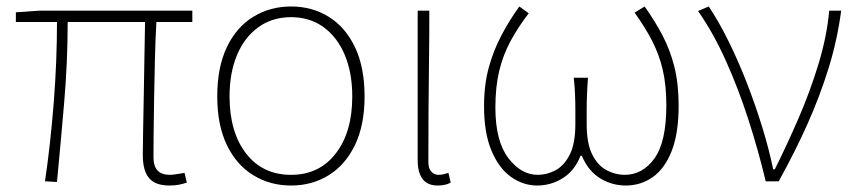

<svg xmlns="http://www.w3.org/2000/svg" viewBox="-20 -560 2642 593"><path d="M503 13Q475 13 457 3.5Q439 -6 430 -27Q421 -48 421 -81Q421 -108 422 -156Q423 -204 424 -262.5Q425 -321 426 -381Q427 -441 428 -492H189Q189 -368 178 -241Q167 -114 156 2L119 0Q136 -116 146 -243.5Q156 -371 156 -492H29V-522L101 -527H574V-492H463Q460 -439 458.5 -378Q457 -317 456 -257.5Q455 -198 454.5 -150Q454 -102 454 -75Q454 -47 466.5 -33.5Q479 -20 505 -20Q516 -20 550 -26L557 4Q545 8 532.5 10.5Q520 13 503 13Z M879 13Q814 13 762 -19Q710 -51 680.5 -112.5Q651 -174 651 -262Q651 -352 680.5 -414Q710 -476 762 -508Q814 -540 879 -540Q944 -540 995.5 -508Q1047 -476 1076.5 -414Q1106 -352 1106 -262Q1106 -174 1076.5 -112.5Q1047 -51 995.5 -19Q944 13 879 13ZM879 -20Q966 -20 1017 -86Q1068 -152 1068 -262Q1068 -335 1045 -390Q1022 -445 979.5 -476Q937 -507 879 -507Q821 -507 778 -476Q735 -445 712 -390Q689 -335 689 -262Q689 -152 740 -86Q791 -20 879 -20Z M1331 13Q1312 13 1298.5 5Q1285 -3 1277.5 -20.5Q1270 -38 1270 -66V-527H1306Q1306 -448 1305 -370.5Q1304 -293 1303.5 -215.5Q1303 -138 1303 -59Q1303 -40 1312 -30Q1321 -20 1334 -20Q1342 -20 1348.5 -21.5Q1355 -23 1365 -26L1372 4Q1365 8 1355 10.5Q1345 13 1331 13Z M1639 13Q1596 13 1558.5 -13.5Q1521 -40 1498 -94.5Q1475 -149 1475 -232Q1475 -298 1489.5 -351Q1504 -404 1528.5 -450.5Q1553 -497 1584 -540L1613 -519Q1580 -476 1557 -433.5Q1534 -391 1522 -341.5Q1510 -292 1510 -228Q1510 -125 1549.5 -72.5Q1589 -20 1641 -20Q1669 -20 1695.5 -34Q1722 -48 1739.5 -82Q1757 -116 1757 -177Q1757 -197 1757 -220Q1757 -243 1756 -268.5Q1755 -294 1752 -320H1796Q1794 -294 1793 -268.5Q1792 -243 1792 -220Q1792 -197 1792 -177Q1792 -116 1809.5 -82Q1827 -48 1854 -34Q1881 -20 1909 -20Q1965 -20 2001.5 -71Q2038 -122 2038 -234Q2038 -297 2027 -344Q2016 -391 1994.5 -433Q1973 -475 1940 -521L1971 -540Q2003 -495 2026.5 -450Q2050 -405 2063 -353Q2076 -301 2076 -234Q2076 -148 2054.5 -93.5Q2033 -39 1996 -13Q1959 13 1913 13Q1869 13 1832.5 -10Q1796 -33 1777 -79H1773Q1755 -33 1718.5 -10Q1682 13 1639 13Z M2345 0Q2322 -96 2291.5 -190.5Q2261 -285 2222.5 -371Q2184 -457 2136 -526L2169 -540Q2201 -492 2231 -431Q2261 -370 2287 -303Q2313 -236 2334 -168Q2355 -100 2368 -37H2373Q2410 -111 2446 -194Q2482 -277 2508 -362.5Q2534 -448 2541 -527H2578Q2566 -436 2539 -349Q2512 -262 2473.5 -176Q2435 -90 2385 0Z"/></svg>

Font: Shanggu Sans SC VF
Style: Regular
Weight: 250
Designer: GuiWonder
Version: Version 1.021